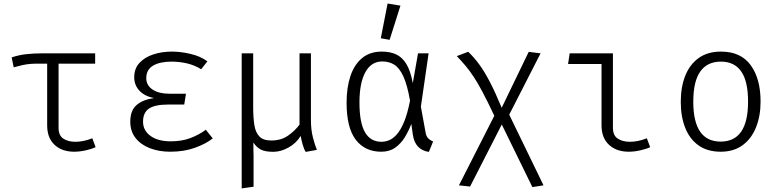

<svg xmlns="http://www.w3.org/2000/svg" viewBox="-20 -836 4348 1071"><path d="M510.8 -538.5V-481H306.7V-122.6Q306.7 -80.5 333.1 -62.8Q359.5 -45.1 400.5 -45.1Q445.1 -45.1 494.9 -64.6L513.3 -15.4Q497.9 -6.7 462.1 1.8Q426.2 10.3 393.8 10.3Q325.6 10.3 284.4 -28.2Q243.1 -66.7 243.1 -136.9V-481H197.9Q169.7 -481 149.7 -479.5Q129.7 -477.9 109 -473.6Q88.2 -469.2 56.4 -460.5L45.1 -515.9Q84.6 -529.2 126.2 -533.8Q167.7 -538.5 214.9 -538.5Z M1007.7 -252.8H917.9Q844.1 -252.8 811 -230.3Q777.9 -207.7 777.9 -157.4Q777.9 -108.2 819.5 -77.9Q861 -47.7 932.3 -47.7Q994.4 -47.7 1042.3 -65.9Q1090.3 -84.1 1128.2 -112.3L1166.7 -64.1Q1130.8 -34.9 1069.2 -12.3Q1007.7 10.3 929.7 10.3Q866.7 10.3 816.2 -9.2Q765.6 -28.7 736.2 -66.2Q706.7 -103.6 706.7 -157.4Q706.7 -219.5 741.8 -250Q776.9 -280.5 839 -288.7Q785.1 -300 756.9 -331Q728.7 -362.1 728.7 -405.1Q728.7 -453.3 757.7 -484.9Q786.7 -516.4 834.6 -532.3Q882.6 -548.2 940 -548.2Q987.2 -548.2 1042.6 -535.4Q1097.9 -522.6 1136.9 -493.8L1102.1 -449.7Q1065.1 -472.8 1022.3 -482.6Q979.5 -492.3 937.9 -492.3Q871.3 -492.3 833.6 -469.7Q795.9 -447.2 795.9 -400Q795.9 -360 830.8 -336.7Q865.6 -313.3 923.6 -313.3H1017.4Z M1714.4 -538.5V-165.6Q1714.4 -112.3 1725.4 -69.7Q1736.4 -27.2 1747.7 0L1685.6 11.3Q1675.9 -2.1 1667.9 -30.8Q1660 -59.5 1657.4 -77.9Q1632.8 -37.4 1589.7 -13.3Q1546.7 10.8 1505.1 10.8Q1460 10.8 1436.2 -1Q1412.3 -12.8 1393.3 -41Q1392.8 -16.4 1393.6 3.3Q1394.4 23.1 1394.4 29.7V205.6L1328.2 214.9V-538.5H1392.3V-237.9Q1392.3 -181 1398.7 -139.2Q1405.1 -97.4 1426.7 -74.9Q1448.2 -52.3 1493.3 -52.3Q1548.2 -52.3 1587.2 -79.7Q1626.2 -107.2 1650.8 -141V-538.5Z M2110.3 -548.2Q2154.9 -548.2 2188.7 -533.1Q2222.6 -517.9 2246.2 -480Q2269.7 -442.1 2282.6 -372.3L2311.8 -538.5H2370.8L2327.7 -241L2354.4 -94.9Q2357.4 -77.4 2366.9 -66.4Q2376.4 -55.4 2395.9 -46.7L2372.3 11.3Q2294.9 0 2282.6 -86.2L2274.4 -145.1Q2260 -106.7 2238.5 -71Q2216.9 -35.4 2184.9 -12.6Q2152.8 10.3 2106.2 10.3Q2015.9 10.3 1964.6 -56.4Q1913.3 -123.1 1913.3 -263.6Q1913.3 -347.2 1934.6 -411.3Q1955.9 -475.4 1999.5 -511.8Q2043.1 -548.2 2110.3 -548.2ZM2112.3 -493.3Q2051.3 -493.3 2018.2 -433.6Q1985.1 -373.8 1985.1 -263.6Q1985.1 -152.3 2015.6 -98.7Q2046.2 -45.1 2108.2 -45.1Q2128.7 -45.1 2150.5 -53.8Q2172.3 -62.6 2193.6 -86.4Q2214.9 -110.3 2233.8 -155.6Q2252.8 -201 2267.2 -274.4Q2251.8 -363.1 2229.7 -410.5Q2207.7 -457.9 2178.7 -475.6Q2149.7 -493.3 2112.3 -493.3ZM2142.1 -816.4 2213.8 -804.6 2153.3 -613.8 2104.1 -622.6Z M2591.8 -547.2Q2624.6 -515.9 2653.3 -476.7Q2682.1 -437.4 2712.1 -380Q2742.1 -322.6 2778.5 -234.9L2929.2 -546.7L2995.4 -538.5L2820.5 -196.4L3011.8 197.9L2949.7 207.7L2779 -141.5L2602.1 204.6L2540 197.9L2737.4 -190.3Q2699 -271.3 2671.5 -323.1Q2644.1 -374.9 2621.5 -408.7Q2599 -442.6 2577.2 -468.5Q2555.4 -494.4 2528.2 -523.1Z M3335.4 -479H3148.7L3157.9 -538.5H3399V-122.6Q3399 -80.5 3425.9 -62.8Q3452.8 -45.1 3493.8 -45.1Q3538.5 -45.1 3588.2 -64.6L3606.7 -15.4Q3591.3 -6.7 3555.4 1.8Q3519.5 10.3 3487.2 10.3Q3419 10.3 3377.2 -28.2Q3335.4 -66.7 3335.4 -136.9Z M4001.5 -548.2Q4112.3 -548.2 4167.4 -472.6Q4222.6 -396.9 4222.6 -269.2Q4222.6 -189.2 4197.4 -126.2Q4172.3 -63.1 4122.8 -26.4Q4073.3 10.3 4000 10.3Q3926.2 10.3 3876.7 -24.9Q3827.2 -60 3802.3 -122.8Q3777.4 -185.6 3777.4 -268.2Q3777.4 -350.8 3802.6 -413.8Q3827.7 -476.9 3877.7 -512.6Q3927.7 -548.2 4001.5 -548.2ZM4001.5 -492.3Q3925.6 -492.3 3886.4 -437.4Q3847.2 -382.6 3847.2 -268.2Q3847.2 -46.2 4000 -46.2Q4152.8 -46.2 4152.8 -269.2Q4152.8 -382.6 4114.6 -437.4Q4076.4 -492.3 4001.5 -492.3Z"/></svg>

Font: Fira Code Light
Style: Regular
Weight: 300
Monospace: yes
Designer: Carrois Corporate, Edenspiekermann AG, Nikita Prokopov
Foundry: Carrois Corporate, Edenspiekermann AG, Nikita Prokopov
Version: Version 6.000; ttfautohint (v1.8.2) -l 8 -r 50 -G 200 -x 14 